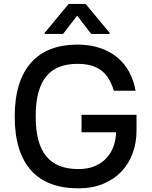

<svg xmlns="http://www.w3.org/2000/svg" viewBox="-20 -969 789 998"><path d="M56.5 -363.3Q56.5 -457 78.3 -527.2Q100.1 -597.3 142 -644Q183.9 -690.7 244.5 -714Q305 -737.2 382.1 -737.2Q447.8 -737.2 499.6 -719.6Q551.5 -702.1 589.7 -670.5Q627.8 -638.8 651.6 -594.8Q675.4 -550.8 684.7 -497.5H572.1Q561.8 -529.8 547.1 -555.8Q532.3 -581.7 510.1 -599.8Q487.9 -617.9 456.9 -627.5Q425.8 -637.1 382.8 -637.1Q329.9 -637.1 289.4 -621.6Q248.9 -606.2 221.4 -573.2Q193.9 -540.1 179.7 -488.5Q165.5 -436.8 165.5 -364Q165.5 -292.3 179.5 -240.6Q193.5 -188.9 221.4 -155.5Q249.3 -122.2 290.8 -106.2Q332.4 -90.2 387.1 -90.2Q437.5 -90.2 474.1 -106.2Q510.7 -122.2 534.6 -148.6Q558.6 -175.1 570.5 -209.7Q582.4 -244.3 583.5 -281.6H403.8V-372.2H689.6V-289.4Q689.6 -227.3 669.7 -172.8Q649.9 -118.3 611.3 -77.6Q572.8 -36.9 516.3 -13.5Q459.9 9.9 387.1 9.9Q306.5 9.9 244.7 -13.5Q182.9 -36.9 141.2 -83.6Q99.4 -130.3 77.9 -200.3Q56.5 -270.2 56.5 -363.3ZM212 -792.6V-797.9L336.6 -948.5H425.1L550.1 -797.9V-792.6H453.8L381 -887.8L307.9 -792.6Z"/></svg>

Font: Cannonade Med
Style: Regular
Weight: 500
Designer: Rasmus Andersson
Foundry: rsms
Version: Version 3.012;git-f93a4a705